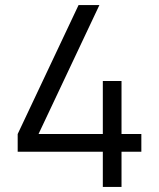

<svg xmlns="http://www.w3.org/2000/svg" viewBox="-20 -740 630 760"><path d="M461 0H387V-139.5H50V-209.5L291 -720H373.5L132.5 -209.5H387V-419.5H461V-209.5H539.5V-139.5H461Z"/></svg>

Font: CCSD_manrope
Style: Regular
Weight: 400
Designer: Mikhail Sharanda
Foundry: Mikhail Sharanda
Version: Version 4.503